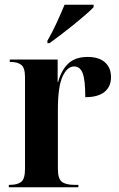

<svg xmlns="http://www.w3.org/2000/svg" viewBox="-20 -786 499 806"><path d="M17 0V-10H21Q53 -10 69 -22.5Q85 -35 85 -77V-462Q85 -501 69.5 -513.5Q54 -526 23 -526H21V-536H222V-442H224Q238 -493 267.5 -520Q297 -547 348 -547Q395 -547 420.5 -524.5Q446 -502 446 -462Q446 -422 418.5 -400Q391 -378 338 -378Q338 -451 327 -479Q316 -507 291 -507Q262 -507 242.5 -464.5Q223 -422 223 -326V-77Q223 -35 240 -22.5Q257 -10 293 -10H309V0ZM179 -615Q199 -649 218 -690.5Q237 -732 251 -766H373V-756Q361 -743 338.5 -723.5Q316 -704 289.5 -682.5Q263 -661 236 -640.5Q209 -620 188 -605H179Z"/></svg>

Font: Noto Serif Display Condensed
Style: Bold
Weight: 700
Width: 3
Designer: Monotype Design Team
Foundry: Monotype Imaging Inc.
Version: Version 2.009